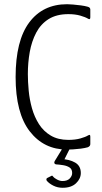

<svg xmlns="http://www.w3.org/2000/svg" viewBox="-20 -700 485 910"><path d="M408 -17Q408 -7 396 -2Q382 2 363 4.5Q344 7 326 8Q308 9 298 9Q188 9 121 -77.5Q54 -164 54 -335Q54 -507 118.5 -593.5Q183 -680 298 -680Q308 -680 326 -678.5Q344 -677 363 -674.5Q382 -672 396 -668Q403 -666 405.5 -662.5Q408 -659 408 -655V-618Q408 -605 398 -611Q385 -619 360.5 -626Q336 -633 304 -633Q248 -633 210.5 -609.5Q173 -586 151.5 -545Q130 -504 121 -453.5Q112 -403 112 -349Q112 -313 116 -270.5Q120 -228 131.5 -187Q143 -146 164.5 -112Q186 -78 220.5 -57.5Q255 -37 304 -37Q337 -37 361.5 -44Q386 -51 397 -58Q404 -62 406 -60Q408 -58 408 -52ZM363 120Q363 147 340.5 168.5Q318 190 277 190Q253 190 233 180Q213 170 202 157Q199 153 200 149Q201 145 203 144L221 135Q226 132 227.5 132.5Q229 133 231 136Q237 144 250.5 151Q264 158 276 158Q299 158 310.5 146Q322 134 322 120Q322 102 310 94Q298 86 280 83Q262 80 245 79Q240 78 238 74Q236 70 239 64L275 5Q278 0 281 -1Q284 -2 287 -2H305Q314 -2 310 6L279 68L271 54Q309 55 336 70.5Q363 86 363 120Z"/></svg>

Font: Glory Thin Light
Style: Regular
Weight: 300
Version: Version 1.011